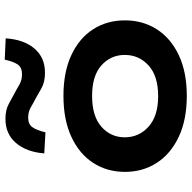

<svg xmlns="http://www.w3.org/2000/svg" viewBox="-19 -780 809 811"><g transform="rotate(-90 385.5 -374.5)"><path d="M386 10Q285 10 213 -24Q141 -58 103 -117Q65 -176 65 -251Q65 -327 103 -385.5Q141 -444 213 -477.5Q285 -511 386 -511Q487 -511 558.5 -477.5Q630 -444 667.5 -385.5Q705 -327 705 -251Q705 -176 667.5 -117Q630 -58 558.5 -24Q487 10 386 10ZM385 -111Q470 -111 514.5 -151.5Q559 -192 559 -252Q559 -311 515 -350.5Q471 -390 386 -390Q300 -390 255.5 -350.5Q211 -311 211 -252Q211 -192 256 -151.5Q301 -111 385 -111ZM232 -587 143 -592Q149 -667 187 -711.5Q225 -756 289 -756Q327 -756 353 -741.5Q379 -727 398 -717Q412 -710 432 -698Q452 -686 477 -686Q506 -686 518.5 -704Q531 -722 539 -759L629 -755Q624 -678 586 -633.5Q548 -589 484 -589Q444 -589 418 -604Q392 -619 374 -629Q358 -637 338.5 -648.5Q319 -660 294 -660Q267 -660 254 -642.5Q241 -625 232 -587Z"/></g></svg>

Font: Nunito Sans 7pt Expanded
Style: Bold
Weight: 700
Width: 7
Designer: Vernon Adams
Foundry: Vernon Adams
Version: Version 3.101;gftools[0.9.27]